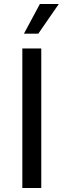

<svg xmlns="http://www.w3.org/2000/svg" viewBox="-20 -943 318 963"><path d="M92 -700H187V0H92ZM180 -923H275L172 -774H100Z"/></svg>

Font: KoHo Medium
Style: Regular
Weight: 500
Version: Version 1.000; ttfautohint (v1.6)